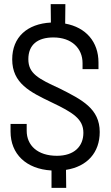

<svg xmlns="http://www.w3.org/2000/svg" viewBox="-20 -817 535 928"><path d="M229 91H300L299 4C402 -12 462 -80 462 -179C462 -292 376 -335 269 -389C164 -437 117 -462 117 -531C117 -600 161 -636 238 -636C327 -636 379 -583 379 -512V-483H456V-515C456 -615 395 -685 295 -703L296 -797H225L226 -708C112 -702 39 -638 39 -530C39 -414 126 -372 228 -323C333 -273 383 -242 383 -175C383 -110 339 -64 255 -64C162 -64 109 -114 109 -185V-218H31V-181C31 -73 106 0 229 7Z"/></svg>

Font: Vanilla Cream Book
Style: Regular
Weight: 400
Designer: Jeremy Tribby, Jinavaṁso
Foundry: Tribby Type
Version: Version 1.422;Glyphs 3.1.2 (3151)